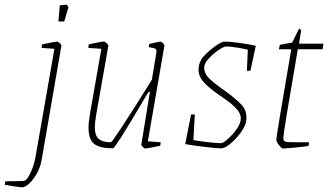

<svg xmlns="http://www.w3.org/2000/svg" viewBox="-95 -627 1405 822"><path d="M-75 164 -72 149Q0 149 9 147Q21 144 36 112Q51 80 57 45L138 -418L83 -422L85 -437Q142 -449 151 -449Q154 -449 161.5 -441.5Q169 -434 168 -432L83 59Q78 88 63 115Q48 142 30.5 158.5Q13 175 -1 175Q-12 174 -33 171Q-54 168 -75 164ZM161 -604 191 -607 198 -596 180 -535H155Z M538 -22 593 -18 591 -3Q534 9 526 9Q523 9 516 1.5Q509 -6 510 -8L547 -234H541L511 -184Q398 8 389 8Q333 8 308.5 -10.5Q284 -29 284 -81Q284 -105 292 -150L339 -418L283 -422L285 -437Q338 -449 351 -449Q354 -449 361.5 -442Q369 -435 369 -432L316 -131Q311 -99 311 -81Q311 -47 327.5 -32.5Q344 -18 380 -18Q388 -18 555 -285L574 -398Q575 -402 575 -408Q575 -416 569 -419Q563 -422 542 -425L543 -438Q556 -442 570.5 -445Q585 -448 592 -449Q595 -449 602 -442.5Q609 -436 609 -432Z M999 -430H1000L977 -324H962L966 -414Q943 -420 915 -424Q887 -428 873 -428Q863 -428 839.5 -412Q816 -396 797.5 -375Q779 -354 779 -338Q779 -314 797 -295Q815 -276 854 -248L871 -236Q916 -203 938 -179.5Q960 -156 960 -125Q960 -103 953 -89Q940 -59 906.5 -25.5Q873 8 851 8Q831 8 782 2Q733 -4 698 -10L723 -137H739L733 -27Q761 -22 798 -18Q835 -14 851 -14Q860 -14 881 -32.5Q902 -51 919 -75.5Q936 -100 936 -120Q936 -138 922.5 -155Q909 -172 893 -184.5Q877 -197 838 -224Q799 -251 777 -275.5Q755 -300 755 -328Q755 -341 757.5 -350Q760 -359 767 -373Q784 -397 818 -423Q852 -449 866 -449Q889 -449 932 -443Q975 -437 1000 -431Z M1088 -30Q1089 -49 1152 -416H1099L1103 -435L1156 -445L1185 -504Q1192 -504 1194 -494L1185 -440H1290L1286 -416H1180Q1118 -58 1118 -37Q1118 -22 1129 -20Q1137 -18 1180 -18H1228L1226 -2Q1198 2 1166 5Q1134 8 1117 9Q1111 9 1099 -6Q1087 -21 1088 -30Z"/></svg>

Font: Grenze Thin
Style: Italic
Weight: 250
Italic angle: -10°
Designer: Renata Polastri
Foundry: Omnibus-Type
Version: Version 1.002; ttfautohint (v1.8)